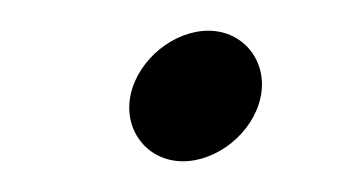

<svg xmlns="http://www.w3.org/2000/svg" viewBox="-20 -127 224 125"><path d="M65.2 -66C59.8 -42.7 75.7 -22 99.1 -22C121.6 -22 144.4 -40.5 149.5 -63C154.9 -86.3 139 -107 115.7 -107C93.2 -107 70.4 -88.5 65.2 -66Z"/></svg>

Font: HoneyBee
Style: BdIt
Weight: 700
Foundry: Cannot Into Space Fonts
Version: Version 0.89